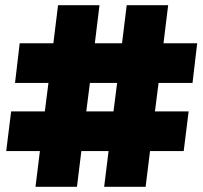

<svg xmlns="http://www.w3.org/2000/svg" viewBox="-20 -721 785 741"><path d="M723 -401H592L578 -291H708L689 -138H559L542 0H382L399 -138H294L277 0H117L134 -138H4L23 -291H153L167 -401H38L56 -554H186L204 -701H364L346 -554H451L469 -701H629L611 -554H741ZM418 -291 432 -401H327L313 -291Z"/></svg>

Font: Gontserrat Black
Style: Regular
Weight: 900
Designer: Julieta Ulanovsky
Foundry: Julieta Ulanovsky
Version: Version 6.001